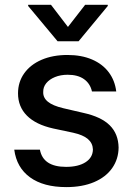

<svg xmlns="http://www.w3.org/2000/svg" viewBox="-20 -765 550 796"><path d="M260.7 -455.1Q231.4 -455.1 208 -445.6Q184.6 -436 171.6 -419.9Q158.7 -403.8 159.2 -383.8Q158.2 -359.9 178.5 -343.3Q198.7 -326.7 242.2 -316.4L326.2 -296.9Q399.4 -280.8 435.1 -245.4Q470.7 -210 471.7 -153.3Q471.2 -105.5 445.1 -68.1Q418.9 -30.8 370.1 -10Q321.3 10.7 254.9 10.7Q160.2 10.7 104.5 -29.8Q48.8 -70.3 39.1 -144.5H145.5Q158.7 -73.2 253.9 -73.2Q304.7 -73.2 334.7 -92.5Q364.7 -111.8 365.2 -145.5Q364.3 -171.4 344.5 -188.5Q324.7 -205.6 283.2 -214.8L200.2 -232.4Q128.4 -248.5 91.6 -285.6Q54.7 -322.8 54.7 -377.9Q54.7 -424.8 80.3 -460.9Q106 -497.1 152.3 -517.1Q198.7 -537.1 259.8 -537.1Q317.9 -537.1 361.6 -518.3Q405.3 -499.5 430.9 -465.3Q456.5 -431.2 461.9 -385.7H361.3Q354 -418.5 328.4 -436.8Q302.7 -455.1 260.7 -455.1ZM261.7 -653.3 333 -745.1H426.8V-740.2L305.7 -593.8H218.8L96.7 -740.2V-745.1H191.4Z"/></svg>

Font: Pretendard Std Medium
Style: Regular
Weight: 500
Designer: Base glyphs from Inter by Rasmus Andersson; Hangeul glyphs from Noto Sans CJK(Source Han Sans) by Jang Soo-young and Kan
Foundry: Kil Hyung-jin
Version: Version 1.309